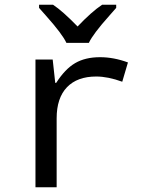

<svg xmlns="http://www.w3.org/2000/svg" viewBox="-20 -786 640 806"><path d="M517.1 -523.9 493.2 -442.9Q433.1 -464.8 383.8 -464.8Q304.2 -464.8 261 -419.7Q217.8 -374.5 217.8 -289.1V0H128.9V-536.1H201.2L211.9 -438H215.8Q252.9 -496.1 295.4 -521Q337.9 -545.9 399.9 -545.9Q457.5 -545.9 517.1 -523.9ZM467.8 -752.9Q455.6 -738.8 439 -720.2Q370.1 -643.1 353 -606H258.8Q241.7 -643.1 172.9 -720.2L144 -752.9V-766.1H202.6Q242.7 -739.7 305.7 -674.8Q365.2 -737.3 408.7 -766.1H467.8Z"/></svg>

Font: Apple Sans Adjectives
Style: Regular
Weight: 400
Monospace: yes
Foundry: Apple Sans Adjectives
Version: Version 0.01